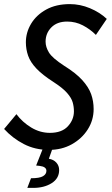

<svg xmlns="http://www.w3.org/2000/svg" viewBox="-24 -720 543 935"><path d="M-4 -92 56 -164Q85 -125 128 -99Q171 -73 219 -73Q277 -73 306.5 -105Q336 -137 336 -178Q336 -200 330 -221.5Q324 -243 302.5 -267.5Q281 -292 236 -321Q183 -355 153.5 -386Q124 -417 113 -448.5Q102 -480 102 -514Q102 -562 127.5 -604.5Q153 -647 201 -673.5Q249 -700 316 -700Q366 -700 414 -680Q462 -660 496 -628L443 -550Q415 -578 379.5 -596.5Q344 -615 303 -615Q254 -615 226 -586.5Q198 -558 198 -517Q198 -491 214.5 -464Q231 -437 288 -400Q346 -364 377 -329.5Q408 -295 420 -261Q432 -227 432 -189Q432 -135 403.5 -90Q375 -45 326 -17.5Q277 10 214 10Q147 10 92 -18.5Q37 -47 -4 -92ZM109 195 127 148Q169 148 185.5 138Q202 128 202 112Q202 92 170 88L152 86L192 -15L236 -9L214 53Q237 57 250.5 72Q264 87 264 108Q264 149 227.5 172Q191 195 138 195Z"/></svg>

Font: Radio Canada Condensed
Style: Italic
Weight: 400
Width: 3
Italic angle: -12°
Designer: Charles Daoud, Etienne Aubert Bonn, Alexandre Saumier Demers, Jacques Le Bailly
Foundry: Radio-Canada
Version: Version 2.104; ttfautohint (v1.8.4.7-5d5b);gftools[0.9.28.de